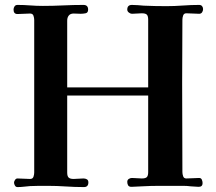

<svg xmlns="http://www.w3.org/2000/svg" viewBox="-20 -752 877 780"><path d="M805 -715Q805 -722 801 -727Q797 -732 789 -732Q756 -732 722.5 -729.5Q689 -727 656 -727Q633 -727 610 -727.5Q587 -728 564 -729Q552 -730 540 -731Q528 -732 516 -732Q497 -732 497 -713Q497 -706 503.5 -701Q510 -696 516 -696Q527 -696 536.5 -697Q546 -698 556 -698Q571 -698 576.5 -692.5Q582 -687 582 -672V-397H253V-668Q253 -681 259.5 -689Q266 -697 279 -697Q287 -697 294 -696.5Q301 -696 308 -696Q317 -696 327.5 -698Q338 -700 338 -713Q338 -732 319 -732Q278 -732 236.5 -730Q195 -728 154 -728Q128 -728 102.5 -730Q77 -732 51 -732Q43 -732 39 -726Q35 -720 35 -713Q35 -695 51 -695Q64 -695 76.5 -696Q89 -697 102 -697Q113 -697 116 -688Q119 -679 119 -671Q119 -616 119 -559.5Q119 -503 119 -447Q119 -348 119 -249Q119 -150 119 -51Q119 -43 116 -34Q113 -25 102 -25Q89 -25 76.5 -26Q64 -27 51 -27Q45 -27 41 -21Q37 -15 37 -10Q37 -5 40.5 1.5Q44 8 51 8Q64 8 76.5 6.5Q89 5 102 4Q120 3 138.5 3Q157 3 175 3Q211 3 247.5 5.5Q284 8 321 8Q339 8 339 -11Q339 -20 333 -23.5Q327 -27 319 -27Q309 -27 299 -26Q289 -25 279 -25Q265 -25 259 -30.5Q253 -36 253 -51V-364H582V-53Q582 -38 576.5 -32.5Q571 -27 556 -27Q546 -27 536.5 -28Q527 -29 516 -29Q509 -29 503 -25Q497 -21 497 -13Q497 -5 500.5 1Q504 7 514 7Q525 7 535.5 6Q546 5 556 5Q591 3 625.5 3Q660 3 695 3Q710 3 725 3Q740 3 755 5Q763 5 771 6Q779 7 787 7Q803 7 803 -8Q803 -15 800 -22Q797 -29 789 -29Q776 -29 763.5 -28Q751 -27 737 -27Q727 -27 724 -36Q721 -45 721 -53Q721 -144 720.5 -234.5Q720 -325 720 -416Q720 -481 720.5 -544.5Q721 -608 721 -672Q721 -680 724 -689Q727 -698 737 -698Q751 -698 763.5 -697Q776 -696 789 -696Q797 -696 801 -702Q805 -708 805 -715Z"/></svg>

Font: UoqMunThenKhung
Style: Regular
Weight: 400
Designer: Font-Kai, 金井和夫, 宇文滿月
Foundry: Kazuo Kanai, Moonlit Owen
Version: Version 1.197